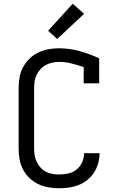

<svg xmlns="http://www.w3.org/2000/svg" viewBox="-20 -1002 640 1030"><path d="M297 8Q269 8 240 3Q211 -2 185 -14.5Q159 -27 138 -47Q117 -67 103.5 -93Q90 -119 85 -147.5Q80 -176 80 -205V-530Q80 -559 85 -587.5Q90 -616 103.5 -641Q117 -666 137.5 -686.5Q158 -707 184 -719.5Q210 -732 238.5 -737.5Q267 -743 295 -743Q352 -743 406.5 -728Q461 -713 512 -689V-555H429V-642Q397 -653 364 -661.5Q331 -670 297 -670Q279 -670 260.5 -666Q242 -662 226 -653.5Q210 -645 197.5 -631.5Q185 -618 177 -601.5Q169 -585 166 -567Q163 -549 163 -530V-205Q163 -186 166 -168Q169 -150 177 -133.5Q185 -117 197.5 -103Q210 -89 226.5 -80.5Q243 -72 261 -69Q279 -66 297 -66Q322 -66 346.5 -71.5Q371 -77 390.5 -92.5Q410 -108 420.5 -131Q431 -154 431 -179V-180H514V-178Q514 -152 506.5 -125.5Q499 -99 484.5 -76.5Q470 -54 449 -37Q428 -20 403 -10Q378 0 351 4Q324 8 297 8ZM287 -793 238 -837 370 -982 431 -928Z"/></svg>

Font: Nova Nerd Font
Style: Regular
Weight: 400
Designer: Belleve Invis
Foundry: Belleve Invis
Version: Version 24.1.4; ttfautohint (v1.8.4);Nerd Fonts 3.1.1